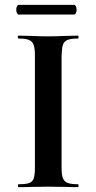

<svg xmlns="http://www.w3.org/2000/svg" viewBox="-20 -772 398 792"><path d="M56 -12Q87 -12 100.5 -17Q114 -22 119 -36Q124 -50 124 -81V-544Q124 -573 118.5 -587.5Q113 -602 99 -607.5Q85 -613 56 -613Q54 -613 53.5 -619Q53 -625 56 -625L106 -624Q150 -622 177 -622Q207 -622 253 -624L302 -625Q304 -625 304 -619Q304 -613 302 -613Q272 -613 258 -607Q244 -601 239.5 -587Q235 -573 234 -542V-81Q234 -51 239.5 -37Q245 -23 259 -17.5Q273 -12 302 -12Q304 -12 304 -6Q304 0 302 0Q271 0 252 -1L179 -2L108 -1Q89 0 56 0Q54 0 54 -6Q54 -12 56 -12ZM47 -732Q47 -740 50 -746Q53 -752 57 -752H285Q290 -752 293 -746Q296 -740 296 -732Q296 -724 293 -718Q290 -712 285 -712H57Q53 -712 50 -718Q47 -724 47 -732Z"/></svg>

Font: Cormorant Upright
Style: Bold
Weight: 700
Designer: Christian Thalmann (Catharsis Fonts)
Foundry: Catharsis Fonts
Version: Version 3.302